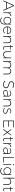

<svg xmlns="http://www.w3.org/2000/svg" viewBox="5823 -6605 977 12663"><g transform="rotate(90 6311.5 -273.5)"><path d="M644 0 553 -199H144L54 0H8L325 -699H370L690 0ZM162 -241H534L347 -651Z M1037 -522V-479Q952 -479 901 -426.5Q850 -374 843 -282V0H801V-521H843V-390Q868 -453 917.5 -486.5Q967 -520 1037 -522Z M1588 -521V-57Q1588 19 1557 76Q1526 133 1469 164Q1412 195 1336 195Q1275 195 1223.5 173.5Q1172 152 1125 110L1147 79Q1189 117 1234.5 136.5Q1280 156 1335 156Q1432 156 1490 98.5Q1548 41 1548 -56V-155Q1521 -92 1465 -56.5Q1409 -21 1335 -21Q1266 -21 1211 -53Q1156 -85 1125 -142Q1094 -199 1094 -271Q1094 -343 1125 -400Q1156 -457 1210.5 -489.5Q1265 -522 1334 -522Q1408 -522 1464 -486Q1520 -450 1548 -387V-521ZM1340 -57Q1399 -57 1446.5 -84.5Q1494 -112 1521 -160.5Q1548 -209 1548 -270Q1548 -331 1521 -380Q1494 -429 1446.5 -456.5Q1399 -484 1340 -484Q1281 -484 1233.5 -456.5Q1186 -429 1159.5 -380Q1133 -331 1133 -270Q1133 -209 1159.5 -160.5Q1186 -112 1233 -84.5Q1280 -57 1340 -57Z M2221 -249H1766Q1769 -186 1797 -138Q1825 -90 1873 -63.5Q1921 -37 1981 -37Q2034 -37 2079.5 -55.5Q2125 -74 2157 -109L2181 -82Q2144 -42 2092 -20.5Q2040 1 1979 1Q1906 1 1848 -32.5Q1790 -66 1757.5 -125.5Q1725 -185 1725 -260Q1725 -335 1758 -395Q1791 -455 1848.5 -488.5Q1906 -522 1979 -522Q2054 -522 2109.5 -487.5Q2165 -453 2193.5 -391Q2222 -329 2221 -249ZM2183 -286Q2177 -376 2122 -430Q2067 -484 1979 -484Q1891 -484 1833 -429.5Q1775 -375 1767 -286Z M2826 -318V0H2784V-310Q2784 -390 2739 -435Q2694 -480 2614 -480Q2525 -478 2471.5 -425.5Q2418 -373 2411 -282V0H2369V-521H2411V-388Q2437 -452 2491.5 -486Q2546 -520 2624 -522Q2719 -522 2772.5 -467.5Q2826 -413 2826 -318Z M3261 -36Q3206 1 3150 1Q3094 1 3064 -35.5Q3034 -72 3034 -144V-472H2958V-508H3034V-637H3074V-508H3251V-472H3074V-149Q3074 -40 3155 -40Q3201 -40 3245 -70Z M3819 -521V0H3778V-139Q3753 -71 3699.5 -35.5Q3646 0 3569 1Q3475 1 3422.5 -53Q3370 -107 3370 -203V-521H3411V-211Q3411 -131 3455 -86Q3499 -41 3578 -41Q3672 -43 3725 -103Q3778 -163 3778 -266V-521Z M4881 -318V0H4840V-310Q4840 -390 4796 -435Q4752 -480 4673 -480Q4580 -478 4527.5 -418Q4475 -358 4475 -255V0H4434V-310Q4434 -390 4389.5 -435Q4345 -480 4267 -480Q4174 -478 4121 -417.5Q4068 -357 4068 -255V0H4027V-521H4068V-384Q4093 -451 4146.5 -485.5Q4200 -520 4278 -522Q4356 -522 4406 -482.5Q4456 -443 4470 -371Q4494 -444 4548.5 -482Q4603 -520 4683 -522Q4776 -522 4828.5 -468Q4881 -414 4881 -318Z M5570 -661Q5487 -661 5437 -628Q5387 -595 5387 -540Q5387 -492 5412.5 -462Q5438 -432 5475.5 -415.5Q5513 -399 5577 -379Q5648 -358 5692 -338Q5736 -318 5766 -279Q5796 -240 5796 -178Q5796 -124 5766 -82.5Q5736 -41 5681 -18.5Q5626 4 5553 4Q5484 4 5417 -24Q5350 -52 5304 -98L5326 -135Q5368 -90 5430 -64.5Q5492 -39 5554 -39Q5645 -39 5698 -76.5Q5751 -114 5751 -177Q5751 -226 5725 -256.5Q5699 -287 5660.5 -304Q5622 -321 5558 -340Q5486 -362 5443.5 -381.5Q5401 -401 5371.5 -439Q5342 -477 5342 -538Q5342 -588 5370.5 -626Q5399 -664 5451.5 -684.5Q5504 -705 5572 -705Q5625 -705 5678.5 -689.5Q5732 -674 5772 -648L5753 -610Q5715 -635 5666 -648Q5617 -661 5570 -661Z M6303 0 6302 -103Q6270 -50 6216.5 -24.5Q6163 1 6094 1Q6043 1 6004 -19Q5965 -39 5943.5 -73.5Q5922 -108 5922 -152Q5922 -217 5974 -254.5Q6026 -292 6116 -292H6301V-343Q6300 -410 6261 -447Q6222 -484 6145 -484Q6098 -484 6056 -466.5Q6014 -449 5970 -416L5950 -448Q6001 -485 6048 -503.5Q6095 -522 6151 -522Q6242 -522 6291.5 -475Q6341 -428 6342 -346L6344 0ZM6302 -170V-255H6120Q6043 -255 6002.5 -229Q5962 -203 5962 -153Q5962 -101 5999.5 -69Q6037 -37 6100 -37Q6175 -37 6227 -70Q6279 -103 6302 -170Z M6991 -318V0H6949V-310Q6949 -390 6904 -435Q6859 -480 6779 -480Q6690 -478 6636.5 -425.5Q6583 -373 6576 -282V0H6534V-521H6576V-388Q6602 -452 6656.5 -486Q6711 -520 6789 -522Q6884 -522 6937.5 -467.5Q6991 -413 6991 -318Z M7303 -484Q7245 -484 7209 -461.5Q7173 -439 7173 -394Q7173 -364 7191 -344Q7209 -324 7236 -313Q7263 -302 7309 -288Q7364 -271 7397 -256Q7430 -241 7453.5 -213Q7477 -185 7477 -139Q7477 -70 7425 -34.5Q7373 1 7296 1Q7241 1 7191 -18Q7141 -37 7105 -71L7124 -103Q7158 -71 7203.5 -54Q7249 -37 7298 -37Q7358 -37 7397.5 -62Q7437 -87 7437 -135Q7437 -167 7418.5 -187.5Q7400 -208 7372 -220Q7344 -232 7297 -246Q7243 -263 7211 -277.5Q7179 -292 7156 -319.5Q7133 -347 7133 -391Q7133 -456 7181.5 -489Q7230 -522 7304 -522Q7386 -522 7453 -481L7435 -447Q7377 -484 7303 -484Z M7932 -699H8383V-658H7974V-379H8338V-337H7974V-41H8396V0H7932Z M8500 -521H8548L8709 -300L8870 -521H8917L8735 -269L8930 0H8882L8708 -237L8533 0H8485L8682 -269Z M9309 -36Q9254 1 9198 1Q9142 1 9112 -35.5Q9082 -72 9082 -144V-472H9006V-508H9082V-637H9122V-508H9299V-472H9122V-149Q9122 -40 9203 -40Q9249 -40 9293 -70Z M9671 -522V-479Q9586 -479 9535 -426.5Q9484 -374 9477 -282V0H9435V-521H9477V-390Q9502 -453 9551.5 -486.5Q9601 -520 9671 -522Z M10091 0 10090 -103Q10058 -50 10004.5 -24.5Q9951 1 9882 1Q9831 1 9792 -19Q9753 -39 9731.5 -73.5Q9710 -108 9710 -152Q9710 -217 9762 -254.5Q9814 -292 9904 -292H10089V-343Q10088 -410 10049 -447Q10010 -484 9933 -484Q9886 -484 9844 -466.5Q9802 -449 9758 -416L9738 -448Q9789 -485 9836 -503.5Q9883 -522 9939 -522Q10030 -522 10079.5 -475Q10129 -428 10130 -346L10132 0ZM10090 -170V-255H9908Q9831 -255 9790.5 -229Q9750 -203 9750 -153Q9750 -101 9787.5 -69Q9825 -37 9888 -37Q9963 -37 10015 -70Q10067 -103 10090 -170Z M10338 -699H10380V-41H10691V0H10338Z M10822 -521H10863V0H10822ZM10878 -671Q10878 -655 10867.5 -644.5Q10857 -634 10843 -634Q10829 -634 10818.5 -644.5Q10808 -655 10808 -671Q10808 -686 10818.5 -696.5Q10829 -707 10843 -707Q10857 -707 10867.5 -696.5Q10878 -686 10878 -671Z M11510 -521V-57Q11510 19 11479 76Q11448 133 11391 164Q11334 195 11258 195Q11197 195 11145.5 173.5Q11094 152 11047 110L11069 79Q11111 117 11156.5 136.5Q11202 156 11257 156Q11354 156 11412 98.5Q11470 41 11470 -56V-155Q11443 -92 11387 -56.5Q11331 -21 11257 -21Q11188 -21 11133 -53Q11078 -85 11047 -142Q11016 -199 11016 -271Q11016 -343 11047 -400Q11078 -457 11132.5 -489.5Q11187 -522 11256 -522Q11330 -522 11386 -486Q11442 -450 11470 -387V-521ZM11262 -57Q11321 -57 11368.5 -84.5Q11416 -112 11443 -160.5Q11470 -209 11470 -270Q11470 -331 11443 -380Q11416 -429 11368.5 -456.5Q11321 -484 11262 -484Q11203 -484 11155.5 -456.5Q11108 -429 11081.5 -380Q11055 -331 11055 -270Q11055 -209 11081.5 -160.5Q11108 -112 11155 -84.5Q11202 -57 11262 -57Z M12166 -318V0H12124V-310Q12124 -390 12079 -435Q12034 -480 11954 -480Q11858 -478 11804 -418Q11750 -358 11750 -255V0H11708V-742H11750V-385Q11776 -451 11830.5 -485.5Q11885 -520 11964 -522Q12059 -522 12112.5 -467.5Q12166 -413 12166 -318Z M12601 -36Q12546 1 12490 1Q12434 1 12404 -35.5Q12374 -72 12374 -144V-472H12298V-508H12374V-637H12414V-508H12591V-472H12414V-149Q12414 -40 12495 -40Q12541 -40 12585 -70Z"/></g></svg>

Font: Argentum Sans ExtraLight
Style: Regular
Weight: 275
Designer: Julieta Ulanovsky (Modified by Cristiano Sobral)
Foundry: Julieta Ulanovsky
Version: Version 1.000; ttfautohint (v1.5.65-e2d9)